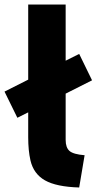

<svg xmlns="http://www.w3.org/2000/svg" viewBox="-51 -800 428 851"><path d="M240 -531 300 -561 357 -444 240 -385V-180Q240 -146 257 -131Q274 -116 324 -112L300 31Q199 28 148.5 -0.5Q98 -29 84 -89Q74 -133 74 -191V-302Q47 -288 26 -278L-31 -394L74 -447V-780H240Z"/></svg>

Font: Repo
Style: ExtraBold
Weight: 800
Designer: Stefan Peev
Foundry: Context Ltd
Version: Version 001.000